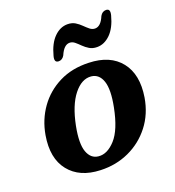

<svg xmlns="http://www.w3.org/2000/svg" viewBox="-127 -776 809 889"><g transform="rotate(-20 278.0 -331.5)"><path d="M336 -474Q440 -471 490.8 -407Q541.5 -343 524 -234.5Q511 -157 467.2 -100.8Q423.5 -44.5 358.8 -14.8Q294 15 218 12Q116.5 8.5 65.8 -55.2Q15 -119 33.5 -227.5Q46 -300 86.5 -356.8Q127 -413.5 190.5 -445.2Q254 -477 336 -474ZM231 -51.5Q273.5 -47 314 -91.5Q354.5 -136 375 -240Q391.5 -323.5 377.2 -365.2Q363 -407 325 -411Q279 -415.5 239.2 -365.5Q199.5 -315.5 180.5 -219.5Q164.5 -137 179.2 -96Q194 -55 231 -51.5ZM398.5 -529Q376.5 -529 360.8 -538.5Q345 -548 332.8 -560.2Q320.5 -572.5 309 -582Q297.5 -591.5 284 -591.5Q256 -591.5 237 -546.5Q226.5 -528 208.5 -528Q185 -528 194 -560Q209 -617 238.5 -646.2Q268 -675.5 304 -675.5Q326 -675.5 341.5 -666Q357 -656.5 369.2 -644.2Q381.5 -632 393.2 -622.5Q405 -613 418.5 -613Q447 -613 465.5 -658Q476 -676.5 494.5 -676.5Q517 -676.5 508.5 -644.5Q493.5 -587.5 463.8 -558.2Q434 -529 398.5 -529Z"/></g></svg>

Font: Fraunces 9pt Soft SemiBold
Style: Italic
Weight: 600
Italic angle: -16°
Version: Version 1.000;[b76b70a41]